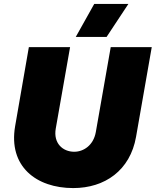

<svg xmlns="http://www.w3.org/2000/svg" viewBox="-20 -940 793 978"><path d="M353 18C514 18 643 -72 673 -243L753 -700H544L468 -267C456 -200 406 -167 358 -167C300 -167 251 -210 264 -285L337 -700H127L57 -297C22 -93 164 18 353 18ZM634 -920H460L366 -752H523Z"/></svg>

Font: Fixel Display Black
Style: Italic
Weight: 900
Italic angle: -10°
Designer: AlfaBravo + MacPaw
Foundry: Kyrylo Tkachov, Marchela Mozhyna, Serhii Makarenko, Maria Weinstein, Zakhar Kryvoshyya
Version: Version 1.210;Glyphs 3.2 (3217)